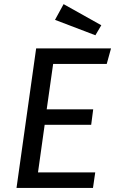

<svg xmlns="http://www.w3.org/2000/svg" viewBox="-20 -928 569 948"><path d="M158.5 -689.1H528.2L507 -612.4H242.4L210.6 -388.3H440.2L430.2 -311.7H200.5L167.6 -76.7H450.2L439.1 0H61.5ZM251.6 -830 294 -907.6 480.2 -803.3 451 -753.9Z"/></svg>

Font: Fira Sans Variable
Style: Italic
Weight: 397
Italic angle: -8°
Designer: Carrois Corporate & Edenspiekermann AG
Foundry: Carrois Corporate GbR & Edenspiekermann AG
Version: Version 4.202